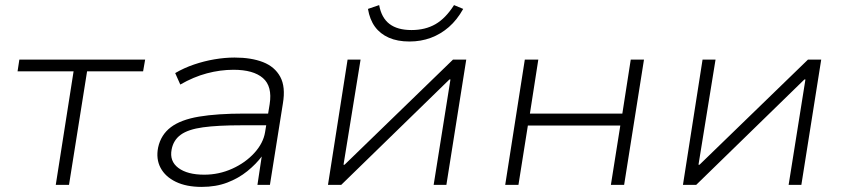

<svg xmlns="http://www.w3.org/2000/svg" viewBox="-20 -726 3321 754"><path d="M199 0 269 -446H49L56 -492H550L542 -446H322L251 0Z M772 8Q712 8 670.5 -12Q629 -32 610.5 -67Q592 -102 601 -147Q612 -197 651 -226.5Q690 -256 761.5 -268Q833 -280 940 -280H1047L1039 -234H929Q835 -234 777 -226Q719 -218 690 -197Q661 -176 654 -139Q645 -93 680.5 -66.5Q716 -40 782 -40Q840 -40 892 -63.5Q944 -87 979 -125.5Q1014 -164 1021 -207L1039 -317Q1050 -387 1012.5 -419.5Q975 -452 897 -452Q845 -452 792.5 -438Q740 -424 688 -394L668 -439Q702 -459 741.5 -472.5Q781 -486 822 -493Q863 -500 901 -500Q967 -500 1013 -482Q1059 -464 1080.5 -424.5Q1102 -385 1091 -320L1040 0H991L1008 -113H1009Q986 -82 951.5 -54Q917 -26 872.5 -9Q828 8 772 8Z M1268 0 1345 -492H1396L1329 -79H1333L1759 -492H1811L1733 0H1683L1749 -414H1745L1320 0ZM1588 -563Q1541 -563 1507 -578Q1473 -593 1452.5 -621Q1432 -649 1425 -691L1469 -706Q1478 -656 1509.5 -632Q1541 -608 1596 -608Q1650 -608 1690 -631Q1730 -654 1763 -706L1799 -691Q1775 -648 1743 -620Q1711 -592 1672 -577.5Q1633 -563 1588 -563Z M1964 0 2041 -492H2094L2061 -280H2424L2457 -492H2509L2431 0H2379L2416 -233H2053L2016 0Z M2662 0 2739 -492H2790L2723 -79H2727L3153 -492H3205L3127 0H3077L3143 -414H3139L2714 0Z"/></svg>

Font: Nunito Sans 7pt SemiExpanded ExtraLight
Style: Italic
Weight: 250
Width: 6
Italic angle: -9°
Designer: Vernon Adams
Foundry: Vernon Adams
Version: Version 3.101;gftools[0.9.27]